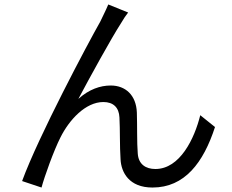

<svg xmlns="http://www.w3.org/2000/svg" viewBox="-20 -808 1040 860"><path d="M554 -752 465 -788C453 -759 440 -735 429 -711C375 -616 152 -197 79 3L166 32C179 -17 221 -134 251 -193C290 -271 363 -351 443 -351C488 -351 513 -326 515 -282C518 -229 516 -152 520 -94C523 -36 558 32 663 32C807 32 891 -79 943 -239L877 -292C851 -187 786 -51 676 -51C633 -51 600 -72 597 -121C593 -169 595 -245 593 -304C590 -382 542 -425 476 -425C429 -425 379 -408 331 -365C382 -461 478 -636 522 -704C533 -723 545 -741 554 -752Z"/></svg>

Font: Noto Sans CJK KR Regular
Style: Regular
Weight: 400
Designer: Ryoko NISHIZUKA (kana & ideographs); Paul D. Hunt (Latin, Greek & Cyrillic); Wenlong ZHANG (bopomofo); Sandoll Communica
Foundry: Adobe Systems Incorporated
Version: Version 1.004;PS 1.004;hotconv 1.0.82;makeotf.lib2.5.63406